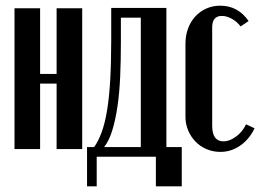

<svg xmlns="http://www.w3.org/2000/svg" viewBox="-20 -524 915 675"><path d="M121 -495V-264H179V-495H269V0H179V-230H121V0H31V-495Z M286 131V-7H311Q326 -28 337.5 -59.5Q349 -91 356.5 -136.5Q364 -182 367.5 -243Q371 -304 371 -384V-496H565V-7H619V131H528V27H320V131ZM475 -7V-462H405V-373Q405 -312 402.5 -255Q400 -198 393 -150Q386 -102 374.5 -65Q363 -28 346 -7Z M632 -370Q632 -399 641 -423.5Q650 -448 666.5 -466Q683 -484 705.5 -494Q728 -504 754 -504Q817 -504 854 -450L826 -431Q813 -448 795 -458Q777 -468 760 -468Q726 -468 726 -428V-82Q726 -27 766 -27Q787 -27 810 -44Q833 -61 845 -87L875 -73Q857 -35 825 -12.5Q793 10 755 10Q729 10 706.5 0.5Q684 -9 667.5 -26Q651 -43 641.5 -65.5Q632 -88 632 -114Z"/></svg>

Font: Moniqa ExtBd Cond Paragraph
Style: Regular
Weight: 800
Width: 3
Designer: Rajesh Rajput
Foundry: Rajesh Rajput
Version: Version 1.000